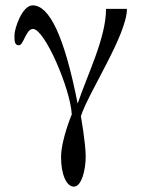

<svg xmlns="http://www.w3.org/2000/svg" viewBox="-20 -480 532 717"><path d="M270 -93C220 -347 164 -460 102 -460C62 -460 34 -372 34 -349C34 -326 34 -311 51 -311C68 -311 77 -372 103 -372C147 -372 243 -148 248 -53C248 -53 208 43 208 107C208 171 228 217 256 217C284 217 300 156 300 105C300 54 282 -46 282 -46C311 -136 454 -350 454 -447H376C376 -338 306 -201 270 -93Z"/></svg>

Font: Veleka
Style: Bold Italic
Weight: 700
Italic angle: -12°
Designer: Stefan Peev, Context Ltd, 2016; SIL International, 1997-2014.
Foundry: Stefan Peev, Context Ltd, 2016
Version: Version 5.000